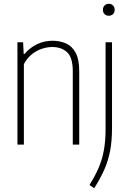

<svg xmlns="http://www.w3.org/2000/svg" viewBox="-20 -763 683 1013"><path d="M72 0V-540H102L105 -478H109Q137 -511 175 -529.5Q213 -548 257 -548Q297 -548 329 -533.5Q361 -519 379.5 -484Q398 -449 398 -388V0H364V-387Q364 -460 334 -487.5Q304 -515 255 -515Q232 -515 204.5 -506.8Q177 -498.5 150.8 -478.8Q124.5 -459 106 -425V0ZM477 230 452 213Q482 165.5 500.8 121.5Q519.5 77.5 528.2 28.5Q537 -20.5 537 -83V-540H571V-88Q571 -19.5 561 33Q551 85.5 530.2 132.2Q509.5 179 477 230ZM554 -680Q540.5 -680 531.8 -688.5Q523 -697 523 -711Q523 -725.5 531.8 -734.2Q540.5 -743 554 -743Q567.5 -743 576.2 -734.2Q585 -725.5 585 -711Q585 -697 576.2 -688.5Q567.5 -680 554 -680Z"/></svg>

Font: Encode Sans Condensed Condensed Thin
Style: Regular
Weight: 100
Width: 3
Designer: Multiple Designers
Foundry: Impallari Type
Version: Version 3.000; ttfautohint (v1.8.3) -l 8 -r 50 -G 200 -x 14 